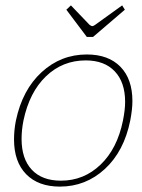

<svg xmlns="http://www.w3.org/2000/svg" viewBox="-20 -682 525 712"><path d="M226 -646 243 -662 312 -590Q319 -585 322 -585Q326 -585 333 -590L433 -662L443 -646L325 -545H302ZM32 -165Q32 -200 39 -235Q63 -349 134.5 -414.5Q206 -480 302 -480Q382 -480 426.5 -434.5Q471 -389 471 -307Q471 -277 463 -235Q440 -121 369 -55.5Q298 10 202 10Q122 10 77 -36Q32 -82 32 -165ZM436 -235Q444 -275 444 -304Q444 -377 405.5 -417.5Q367 -458 298 -458Q212 -458 150.5 -399Q89 -340 67 -235Q60 -200 60 -167Q60 -93 98 -52.5Q136 -12 206 -12Q291 -12 353 -71.5Q415 -131 436 -235Z"/></svg>

Font: Taviraj Thin
Style: Italic
Weight: 250
Italic angle: -12°
Designer: Katatrad Team
Foundry: CadsonDemak
Version: Version 1.001